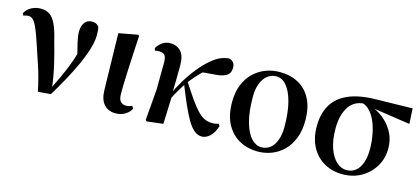

<svg xmlns="http://www.w3.org/2000/svg" viewBox="-51 -929 2892 1321"><g transform="rotate(15 1395.5 -268.5)"><path d="M242.4 10.4Q223 -85.1 195.4 -167.9Q167.8 -250.6 142.4 -325.6Q114.6 -408.5 94.5 -442.8Q74.4 -477.1 46.3 -477.1Q26.9 -477.1 10.9 -469.1L2.2 -484.7Q18.4 -515.8 49.5 -531.7Q80.5 -547.7 114.9 -547.7Q152.3 -547.7 178 -530.5Q203.8 -513.4 223.4 -473.1Q243 -432.7 259.2 -362.4Q280.9 -288.2 301.6 -200Q322.3 -111.8 332.2 -18.2H314.1L321.6 -33.3Q347.1 -84.4 368.3 -130.6Q389.4 -176.8 407.1 -221.5Q424.8 -266.3 438.4 -313.9Q452 -361.6 462.6 -415.3L452.2 -256.3Q432.1 -330.2 420.2 -380.8Q408.3 -431.4 408.3 -462Q408.3 -502.5 426.5 -527.6Q444.6 -552.7 479 -552.7Q495.5 -552.7 506.3 -547.5Q517 -542.3 527.6 -530.7Q531.8 -516.3 532.8 -503Q533.8 -489.8 533.8 -471.2Q533.8 -425.1 515.8 -367.5Q497.9 -310 468.5 -246.5Q439.2 -183 403.8 -119Q368.5 -55.1 333.4 2.8Z M794.8 15.5Q744.4 15.5 713.6 -18.1Q682.9 -51.7 681.4 -119.2L672.8 -522.4L807.5 -547.4L815.7 -540.7Q810.3 -445.9 806.9 -378.9Q803.6 -311.9 801.6 -265.3Q799.6 -218.6 798.9 -185.7Q798.3 -152.8 798.3 -126.4Q798.3 -84 813.6 -69.1Q828.9 -54.2 851.5 -54.2Q865.7 -54.2 876 -57.2Q886.3 -60.2 894.8 -64.5L905.7 -46.8Q896 -24.2 866.4 -4.4Q836.8 15.5 794.8 15.5Z M1018.5 13.6 1009.2 5.6 1027.5 -213.7 1029.1 -402.7Q1029.3 -445.6 1017.3 -460.2Q1005.3 -474.7 975.9 -474.7Q968.3 -474.7 961.4 -474.1Q954.5 -473.5 947.2 -471.5L941.4 -488Q955.8 -512.4 979.8 -530.3Q1003.9 -548.2 1037.3 -548.2Q1084.8 -548.2 1113.8 -516.5Q1142.8 -484.9 1141.8 -409.8Q1141.8 -363.8 1140.6 -315.3Q1139.3 -266.7 1138.7 -218.7L1141.5 -214.9Q1139.7 -159.6 1137.7 -107Q1135.6 -54.3 1133.6 0ZM1126.1 -159.8 1109.9 -180.8H1115L1123.9 -203.3Q1149.3 -260 1182.4 -314.3Q1215.5 -368.7 1253.3 -415.1Q1291 -461.5 1328.2 -493.2Q1365.1 -524.4 1394 -536.5Q1423 -548.7 1455.2 -551.9Q1472.8 -547.5 1484.9 -534.6Q1497.1 -521.8 1497.1 -494.6Q1497.1 -459 1472.2 -441.7Q1447.3 -424.4 1400.2 -420.2L1287.8 -410.8L1372.3 -471.6Q1333.3 -441.7 1293.9 -403.1Q1254.5 -364.5 1213.7 -311.3L1209.1 -304.3Q1193.8 -281.2 1181 -260.6Q1168.1 -240 1155.2 -216.5Q1142.3 -193 1126.1 -159.8ZM1410.5 16.2Q1382.1 16.2 1357.2 -3.7Q1332.4 -23.7 1308.1 -64Q1283.9 -104.3 1257.1 -165.2Q1230.3 -226.2 1197.7 -307.8L1216.7 -327.6Q1258.7 -262.6 1290.1 -217.6Q1321.5 -172.6 1347.5 -144.7Q1373.5 -116.8 1398.9 -104.4Q1424.3 -91.9 1454.3 -91.9Q1470.5 -91.9 1482.2 -94.3Q1493.8 -96.7 1501.4 -99.3L1510.8 -84.4Q1494.9 -34.2 1467.2 -9Q1439.6 16.2 1410.5 16.2Z M1807.2 16.2Q1737.5 16.2 1679.1 -15.1Q1620.6 -46.4 1585.9 -109.5Q1551.2 -172.7 1551.2 -267.9Q1551.2 -337.8 1572.5 -390.7Q1593.7 -443.6 1630.8 -479.3Q1667.8 -515 1715.5 -533.5Q1763.2 -551.9 1816.6 -551.9Q1891.8 -551.9 1949.3 -520.8Q2006.7 -489.7 2039 -428Q2071.3 -366.2 2071.3 -274.3Q2071.3 -202.9 2050.1 -148.4Q2028.8 -94 1991.9 -57.2Q1955 -20.5 1907.4 -2.1Q1859.8 16.2 1807.2 16.2ZM1824.4 -18.7Q1863.5 -18.7 1889.8 -41Q1916.1 -63.3 1930 -103.1Q1943.9 -142.8 1943.9 -193.3Q1943.9 -296.1 1925.3 -368.4Q1906.8 -440.6 1874.6 -478.8Q1842.5 -517 1801.1 -517Q1765.5 -517 1737.9 -495.1Q1710.3 -473.2 1695.1 -433.5Q1679.9 -393.7 1679.9 -341.7Q1679.9 -231.8 1700.3 -160.1Q1720.6 -88.3 1753.8 -53.5Q1787 -18.7 1824.4 -18.7Z M2411.5 16.2Q2339.9 16.2 2282.1 -16.3Q2224.3 -48.7 2190.8 -110.2Q2157.2 -171.8 2157.2 -257.1Q2157.2 -344.6 2192.4 -407.2Q2227.5 -469.7 2303 -504.3Q2378.4 -538.9 2499.5 -541.4L2762.6 -546.6L2768.7 -437.5L2480.8 -480.3L2453.9 -493.5Q2366.8 -494 2326.4 -434.2Q2285.9 -374.4 2285.9 -277.8Q2285.9 -194.4 2306.4 -136.5Q2326.8 -78.6 2360 -48.6Q2393.1 -18.7 2431.2 -18.7Q2488.3 -18.7 2520 -66.6Q2551.7 -114.5 2551.7 -199.6Q2551.7 -251.2 2542.1 -302.6Q2532.6 -354.1 2513.8 -396.8Q2495 -439.5 2466.4 -466.3Q2437.8 -493.2 2400.2 -495.5L2421.9 -504.5Q2467.2 -496.4 2511.6 -475.4Q2556 -454.4 2592.1 -420.2Q2628.3 -385.9 2650.4 -339.8Q2672.4 -293.6 2672.4 -235.7Q2672.4 -165.4 2638.5 -108.2Q2604.5 -51.1 2545.8 -17.5Q2487.1 16.2 2411.5 16.2Z"/></g></svg>

Font: Noto Serif TC
Style: Regular
Weight: 200
Designer: Ryoko NISHIZUKA 西塚涼子 (kana & ideographs); Frank Grießhammer (Latin, Greek & Cyrillic); Wenlong ZHANG 张文龙 (bopomofo); San
Foundry: Adobe
Version: Version 2.001;hotconv 1.1.0;makeotfexe 2.6.0